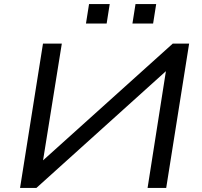

<svg xmlns="http://www.w3.org/2000/svg" viewBox="-20 -918 988 938"><path d="M78 0 190 -705H282L188 -120L173 -119L824 -705H904L792 0H701L793 -586H808L158 0ZM627 -803 642 -898H743L728 -803ZM400 -803 415 -898H516L501 -803Z"/></svg>

Font: Nunito Sans 10pt Expanded
Style: Italic
Weight: 400
Width: 7
Italic angle: -9°
Designer: Vernon Adams
Foundry: Vernon Adams
Version: Version 3.101;gftools[0.9.27]